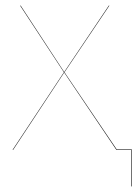

<svg xmlns="http://www.w3.org/2000/svg" viewBox="-20 -537 502 688"><path d="M452 -2V131H450V0H397L210 -277L27 0H25L209 -278L52 -517H54L210 -279L370 -517H372L211 -278L398 -2Z"/></svg>

Font: FiraGO Two
Style: Regular
Weight: 100
Designer: bBox Type
Foundry: bBox Type GmbH
Version: Version 1.001